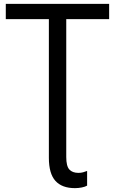

<svg xmlns="http://www.w3.org/2000/svg" viewBox="-20 -734 596 994"><path d="M368 240Q301 240 267 202.5Q233 165 233 83V-635H10V-714H545V-635H323V79Q323 126 339 143.5Q355 161 386 161Q399 161 410 158Q421 155 431 151V227Q421 233 403.5 236.5Q386 240 368 240Z"/></svg>

Font: Noto IKEA Arabic
Style: Regular
Weight: 400
Designer: Monotype Design Team
Foundry: Monotype Imaging Inc.
Version: Version 1.200